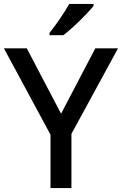

<svg xmlns="http://www.w3.org/2000/svg" viewBox="-20 -961 623 981"><path d="M458 -931V-941H334C309 -896 263 -830 233 -793V-781H303C352 -817 429 -894 458 -931ZM292 -380 117 -714H0L238 -273V0H345V-277L583 -714H467Z"/></svg>

Font: Noto Sans Hanifi Rohingya Medium
Style: Regular
Weight: 500
Designer: Monotype Design Team and DaltonMaag
Foundry: Google LLC
Version: Version 2.102